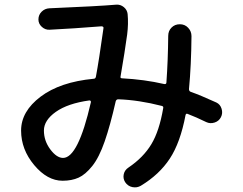

<svg xmlns="http://www.w3.org/2000/svg" viewBox="-20 -764 1040 822"><path d="M362.3 -334Q270.5 -321.3 219.2 -285.2Q168 -249 168 -205.1Q168 -161.1 195.3 -124.5Q222.7 -87.9 250 -87.9Q314.5 -87.9 369.1 -326.2Q370.1 -329.1 367.7 -332Q365.2 -335 362.3 -334ZM248 9.8Q182.6 9.8 126.5 -57.1Q70.3 -124 70.3 -205.1Q70.3 -287.1 153.8 -350.1Q237.3 -413.1 380.9 -426.8Q388.7 -426.8 390.6 -435.5Q403.3 -502.9 422.9 -642.6Q424.8 -650.4 415 -651.4Q292 -641.6 192.4 -636.7Q173.8 -635.7 159.2 -648.9Q144.5 -662.1 144.5 -680.7Q144.5 -700.2 158.2 -713.9Q171.9 -727.5 191.4 -728.5Q400.4 -737.3 478.5 -744.1Q496.1 -745.1 510.3 -733.4Q524.4 -721.7 526.4 -704.1Q530.3 -662.1 524.4 -616.2Q514.6 -543.9 496.1 -436.5Q494.1 -428.7 502.9 -428.7Q597.7 -423.8 682.6 -404.3Q691.4 -402.3 692.4 -410.2Q699.2 -504.9 700.2 -610.4Q700.2 -631.8 714.4 -646Q728.5 -660.2 750 -660.2Q771.5 -660.2 785.6 -645Q799.8 -629.9 799.8 -609.4Q798.8 -485.4 789.1 -382.8Q789.1 -374 795.9 -371.1Q837.9 -356.4 906.2 -325.2Q922.9 -317.4 928.7 -298.3Q934.6 -279.3 925.8 -262.2Q917 -245.1 898.4 -239.3Q879.9 -233.4 863.3 -241.2Q819.3 -262.7 783.2 -276.4Q776.4 -279.3 774.4 -271.5Q752 -153.3 707 -85Q662.1 -16.6 583 31.2Q566.4 41 546.9 37.1Q527.3 33.2 515.6 15.6Q505.9 0 509.8 -18.1Q513.7 -36.1 530.3 -46.9Q593.8 -89.8 627.9 -146.5Q662.1 -203.1 678.7 -300.8Q680.7 -308.6 672.9 -310.5Q574.2 -335.9 486.3 -338.9Q478.5 -338.9 475.6 -331.1Q452.1 -227.5 428.2 -158.7Q404.3 -89.8 375 -53.2Q345.7 -16.6 316.4 -3.4Q287.1 9.8 248 9.8Z"/></svg>

Font: Rounded Mgen+ 2m medium
Style: Regular
Weight: 500
Designer: [Source Han Sans]
Ryoko NISHIZUKA  (kana & ideographs); Paul D. Hunt (Latin, Greek & Cyrillic); Wenlong ZHANG  (bopomofo
Version: Version 1.059.20150602